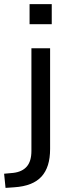

<svg xmlns="http://www.w3.org/2000/svg" viewBox="-76 -722 337 935"><path d="M68 -604V-702H176V-604ZM-49 193 -56 124 -12 120Q32 115 54.5 89Q77 63 77 13V-487H168V3Q168 48 157.5 81.5Q147 115 126 138Q105 161 72 174Q39 187 -6 190Z"/></svg>

Font: Nunito Sans 12pt ExtraLight 12pt Medium
Style: Regular
Weight: 500
Version: Version 3.101;gftools[0.9.27]